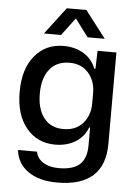

<svg xmlns="http://www.w3.org/2000/svg" viewBox="-60 -783 721 1006"><g transform="rotate(5 300.0 -280.0)"><path d="M279 177Q184 177 126 136.5Q68 96 60 25H160Q166 60 198.5 80.5Q231 101 281 101Q356 101 391 69Q426 37 426 -31V-125H421Q404 -77 358.5 -48.5Q313 -20 251 -20Q157 -20 99.5 -89.5Q42 -159 42 -279Q42 -400 99.5 -469.5Q157 -539 251 -539Q312 -539 357.5 -511Q403 -483 421 -434H427L430 -529H529V-49Q529 177 279 177ZM287 -105Q352 -105 389 -147Q426 -189 426 -252V-308Q426 -370 389 -412Q352 -454 290 -454Q222 -454 185 -407.5Q148 -361 148 -279Q148 -198 184.5 -151.5Q221 -105 287 -105ZM142 -595 250 -737H353L462 -595H372L302 -688L232 -595Z"/></g></svg>

Font: Mona Sans Medium
Style: Regular
Weight: 500
Designer: Deni Anggara
Foundry: GitHub
Version: Version 2.000;Glyphs 3.2.3 (3260)